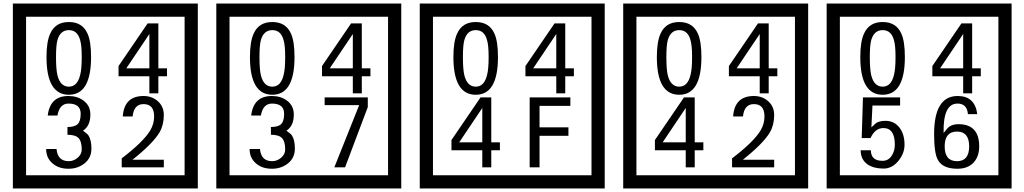

<svg xmlns="http://www.w3.org/2000/svg" viewBox="-20 -980 5815 1090"><path d="M1103 90H53V-960H1103ZM1028 15V-885H128V15ZM497 -656Q497 -442 371 -442Q244 -442 244 -656Q244 -744 265 -789Q294 -855 371 -855Q448 -855 477 -789Q497 -745 497 -656ZM444 -656Q444 -723 435 -752Q420 -809 371 -809Q322 -809 306 -752Q298 -723 298 -656Q298 -587 306 -553Q322 -488 371 -488Q419 -488 435 -554Q444 -587 444 -656ZM928 -547H879V-450H828V-547H653V-605L818 -847H879V-592H928ZM828 -592V-787L697 -592ZM499 -136Q499 -84 460.5 -53Q422 -22 369 -22Q314 -22 280 -51Q242 -82 242 -134H301Q307 -65 370 -65Q398 -65 421 -84.5Q444 -104 444 -132Q444 -177 426 -196Q408 -215 363 -215V-259Q405 -259 421.5 -276Q438 -293 438 -334Q438 -392 369 -392Q318 -392 306 -324H251Q264 -435 368 -435Q419 -435 454 -409Q493 -380 493 -330Q493 -265 451 -238Q475 -222 483 -210Q499 -185 499 -136ZM910 -30H671V-81Q792 -173 832 -238Q855 -276 855 -319Q855 -389 795 -389Q740 -389 733 -319H677Q685 -435 795 -435Q843 -435 876.5 -405Q910 -375 910 -327Q910 -271 886 -229Q848 -165 732 -73H910Z M2258 90H1208V-960H2258ZM2183 15V-885H1283V15ZM1652 -656Q1652 -442 1526 -442Q1399 -442 1399 -656Q1399 -744 1420 -789Q1449 -855 1526 -855Q1603 -855 1632 -789Q1652 -745 1652 -656ZM1599 -656Q1599 -723 1590 -752Q1575 -809 1526 -809Q1477 -809 1461 -752Q1453 -723 1453 -656Q1453 -587 1461 -553Q1477 -488 1526 -488Q1574 -488 1590 -554Q1599 -587 1599 -656ZM2083 -547H2034V-450H1983V-547H1808V-605L1973 -847H2034V-592H2083ZM1983 -592V-787L1852 -592ZM1654 -136Q1654 -84 1615.5 -53Q1577 -22 1524 -22Q1469 -22 1435 -51Q1397 -82 1397 -134H1456Q1462 -65 1525 -65Q1553 -65 1576 -84.5Q1599 -104 1599 -132Q1599 -177 1581 -196Q1563 -215 1518 -215V-259Q1560 -259 1576.5 -276Q1593 -293 1593 -334Q1593 -392 1524 -392Q1473 -392 1461 -324H1406Q1419 -435 1523 -435Q1574 -435 1609 -409Q1648 -380 1648 -330Q1648 -265 1606 -238Q1630 -222 1638 -210Q1654 -185 1654 -136ZM2068 -372 1939 -30H1878L2019 -383H1823V-427H2068Z M3413 90H2363V-960H3413ZM3338 15V-885H2438V15ZM2807 -656Q2807 -442 2681 -442Q2554 -442 2554 -656Q2554 -744 2575 -789Q2604 -855 2681 -855Q2758 -855 2787 -789Q2807 -745 2807 -656ZM2754 -656Q2754 -723 2745 -752Q2730 -809 2681 -809Q2632 -809 2616 -752Q2608 -723 2608 -656Q2608 -587 2616 -553Q2632 -488 2681 -488Q2729 -488 2745 -554Q2754 -587 2754 -656ZM3238 -547H3189V-450H3138V-547H2963V-605L3128 -847H3189V-592H3238ZM3138 -592V-787L3007 -592ZM2818 -127H2769V-30H2718V-127H2543V-185L2708 -427H2769V-172H2818ZM2718 -172V-367L2587 -172ZM3218 -379H3043V-257H3207V-209H3043V-30H2987V-427H3218Z M4568 90H3518V-960H4568ZM4493 15V-885H3593V15ZM3962 -656Q3962 -442 3836 -442Q3709 -442 3709 -656Q3709 -744 3730 -789Q3759 -855 3836 -855Q3913 -855 3942 -789Q3962 -745 3962 -656ZM3909 -656Q3909 -723 3900 -752Q3885 -809 3836 -809Q3787 -809 3771 -752Q3763 -723 3763 -656Q3763 -587 3771 -553Q3787 -488 3836 -488Q3884 -488 3900 -554Q3909 -587 3909 -656ZM4393 -547H4344V-450H4293V-547H4118V-605L4283 -847H4344V-592H4393ZM4293 -592V-787L4162 -592ZM3973 -127H3924V-30H3873V-127H3698V-185L3863 -427H3924V-172H3973ZM3873 -172V-367L3742 -172ZM4375 -30H4136V-81Q4257 -173 4297 -238Q4320 -276 4320 -319Q4320 -389 4260 -389Q4205 -389 4198 -319H4142Q4150 -435 4260 -435Q4308 -435 4341.5 -405Q4375 -375 4375 -327Q4375 -271 4351 -229Q4313 -165 4197 -73H4375Z M5723 90H4673V-960H5723ZM5648 15V-885H4748V15ZM5117 -656Q5117 -442 4991 -442Q4864 -442 4864 -656Q4864 -744 4885 -789Q4914 -855 4991 -855Q5068 -855 5097 -789Q5117 -745 5117 -656ZM5064 -656Q5064 -723 5055 -752Q5040 -809 4991 -809Q4942 -809 4926 -752Q4918 -723 4918 -656Q4918 -587 4926 -553Q4942 -488 4991 -488Q5039 -488 5055 -554Q5064 -587 5064 -656ZM5548 -547H5499V-450H5448V-547H5273V-605L5438 -847H5499V-592H5548ZM5448 -592V-787L5317 -592ZM5115 -160Q5116 -111 5080.5 -67Q5045 -23 4996 -23Q4941 -23 4906 -46Q4866 -74 4866 -127H4924Q4924 -67 4990 -67Q5024 -67 5043 -97Q5060 -124 5060 -159Q5060 -253 4995 -253Q4948 -253 4922 -196H4872L4879 -427H5090V-381H4933L4927 -257Q4940 -269 4953 -281Q4972 -294 5007 -294Q5059 -294 5089 -252Q5115 -215 5115 -160ZM5539 -149Q5539 -91 5506.5 -56.5Q5474 -22 5415 -22Q5331 -22 5304 -73Q5283 -111 5283 -219Q5283 -435 5417 -435Q5515 -435 5528 -332H5475Q5470 -392 5416 -392Q5333 -392 5337 -225Q5358 -253 5368 -260Q5388 -275 5421 -275Q5539 -275 5539 -149ZM5482 -149Q5482 -233 5413 -233Q5343 -233 5343 -149Q5343 -65 5413 -65Q5482 -65 5482 -149Z"/></svg>

Font: Unicode BMP Fallback SIL
Style: Regular
Weight: 400
Foundry: NRSI, SIL International
Version: Version 5.1 Based on Unicode 5.1